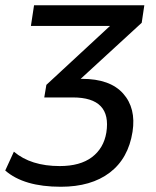

<svg xmlns="http://www.w3.org/2000/svg" viewBox="-57 -524 594 733"><path d="M175 189Q34 189 -37 127L-4 55Q61 110 171 110Q249 110 294 76Q339 42 349 -18Q370 -152 221 -152H112L120 -200L363 -425H61L73 -504H494L484 -437L251 -223H256Q363 -223 413 -167Q463 -111 449 -21Q433 81 362 135Q291 189 175 189Z"/></svg>

Font: Mulish SemiBold
Style: Italic
Weight: 600
Italic angle: -9°
Designer: Vernon Adams
Foundry: Vernon Adams
Version: Version 3.603; ttfautohint (v1.8.3)